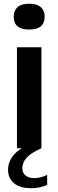

<svg xmlns="http://www.w3.org/2000/svg" viewBox="-20 -800 315 1036"><path d="M71.5 0V-545H203.5V0ZM137.5 -640.5Q54 -640.5 54 -710Q54 -743 74.8 -761.5Q95.5 -780 137.5 -780Q179.5 -780 200.2 -761.5Q221 -743 221 -710Q221 -640.5 137.5 -640.5ZM148.5 215.5Q87 215.5 55.2 188.5Q23.5 161.5 23.5 116.5Q23.5 71.5 55.5 34.2Q87.5 -3 168.5 -32L203.5 0Q145.5 26 123 51.8Q100.5 77.5 100.5 108Q100.5 132 117.2 146.5Q134 161 165 161Q181 161 198.5 156.8Q216 152.5 234.5 143.5V198Q216 206 194.8 210.8Q173.5 215.5 148.5 215.5Z"/></svg>

Font: Encode Sans Semi Expanded SemiBold
Style: Regular
Weight: 600
Width: 6
Designer: Multiple Designers
Foundry: Impallari Type
Version: Version 3.000; ttfautohint (v1.8.3) -l 8 -r 50 -G 200 -x 14 